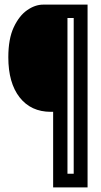

<svg xmlns="http://www.w3.org/2000/svg" viewBox="-20 -680 437 831"><path d="M210 131V-196H200Q114 -196 65 -258.5Q16 -321 16 -432Q16 -512 39.5 -562Q63 -612 97.5 -636Q132 -660 167 -660H359V131ZM272 72H299V-602H272Z"/></svg>

Font: Bricolage Grotesque 48pt Condensed Light
Style: Regular
Weight: 300
Width: 3
Designer: Mathieu Triay
Foundry: Atelier Triay
Version: Version 1.000; ttfautohint (v1.8.4.7-5d5b);gftools[0.9.32]